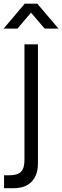

<svg xmlns="http://www.w3.org/2000/svg" viewBox="-32 -780 338 1040"><path d="M-12.5 -625 102 -760H170L285 -625H210L136 -711.5L62.5 -625ZM-10 239.5V169.5H16Q39.5 169.5 55.5 165Q71.5 160.5 81.5 150.5Q91.5 140.5 96 124.5Q100.5 108.5 100.5 85V-540H173.5V106Q173.5 168.5 139.5 204Q105.5 239.5 40.5 239.5Z"/></svg>

Font: Vela Sans
Style: Regular
Weight: 400
Designer: Principal design: Mikhail Sharanda - project Manrope.
Design modification: Ravid Balaliev
Foundry: Mikhail Sharanda
Version: Version 1.001